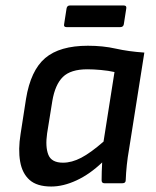

<svg xmlns="http://www.w3.org/2000/svg" viewBox="-20 -669 570 701"><path d="M167 12Q115 12 88 -12Q61 -36 53.5 -79.5Q46 -123 55 -179L75 -308Q92 -412 145 -457Q198 -502 301 -502Q356 -502 402.5 -491.5Q449 -481 507 -477L451 -123Q446 -95 443 -66.5Q440 -38 439 -11Q439 0 427 0H361Q351 0 351 -11Q351 -26 351.5 -42.5Q352 -59 353 -76Q308 -33 259.5 -10.5Q211 12 167 12ZM210 -75Q242 -75 276.5 -93Q311 -111 358 -152L398 -406Q376 -411 348.5 -413.5Q321 -416 299 -416Q238 -416 209.5 -388Q181 -360 171 -300L152 -182Q145 -133 156.5 -104Q168 -75 210 -75ZM223 -570Q212 -570 214 -580L223 -638Q225 -649 235 -649H432Q443 -649 441 -638L432 -580Q430 -570 419 -570Z"/></svg>

Font: Sofia Sans SemiBold
Style: Italic
Weight: 600
Italic angle: -9°
Designer: Botio Nikoltchev, Ani Petrova
Foundry: lettersoup
Version: Version 4.100-B